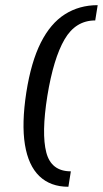

<svg xmlns="http://www.w3.org/2000/svg" viewBox="-20 -603 399 745"><path d="M245.4 121.7Q175.8 121.7 132.8 80.5Q89.9 39.2 76.7 -41.9Q63.5 -123 82.1 -244.3Q100.7 -362.8 138.3 -437.4Q175.9 -512.1 231.7 -547.5Q287.5 -583 359 -583L349.5 -523.7Q273.2 -523.7 230.4 -450Q187.5 -376.3 163.7 -230.7Q140.5 -85.1 159.6 -11.7Q178.6 61.8 254.9 61.8Z"/></svg>

Font: Rokkitt SemiBold
Style: Italic
Weight: 600
Italic angle: -9°
Designer: Vernon Adams
Foundry: Vernon Adams
Version: Version 3.103